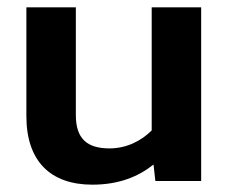

<svg xmlns="http://www.w3.org/2000/svg" viewBox="-20 -494 627 524"><path d="M232 10C306 10 359 -13 399 -45L404 0H529V-474H394V-138C366 -110 326 -89 279 -89C217 -89 187 -116 187 -180V-474H52V-177C52 -54 118 10 232 10Z"/></svg>

Font: Kanit Medium
Style: Regular
Weight: 500
Designer: Katatrad Team
Foundry: CadsonDemak
Version: Version 1.000;PS 001.000;hotconv 1.0.88;makeotf.lib2.5.64775